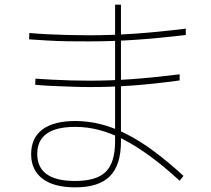

<svg xmlns="http://www.w3.org/2000/svg" viewBox="-20 -828 920 836"><path d="M115.6 -156.7Q115.6 -227.8 165 -264.4Q214.4 -301.1 307.8 -301.1Q362.2 -301.1 416.7 -287.8Q471.1 -274.4 529.4 -245Q587.8 -215.6 649.4 -170Q711.1 -124.4 778.9 -62.2L762.2 -41.1Q694.4 -103.3 634.4 -147.2Q574.4 -191.1 518.9 -220Q463.3 -248.9 411.1 -262.2Q358.9 -275.6 307.8 -275.6Q142.2 -275.6 142.2 -157.8Q142.2 -40 306.7 -40Q401.1 -40 441.1 -80.6Q481.1 -121.1 481.1 -212.2V-807.8H506.7V-212.2Q506.7 -108.9 458.3 -60.6Q410 -12.2 307.8 -12.2Q214.4 -12.2 165 -50Q115.6 -87.8 115.6 -156.7ZM106.7 -656.7 107.8 -684.4Q142.2 -681.1 186.1 -678.9Q230 -676.7 276.7 -675.6Q323.3 -674.4 366.7 -674.4Q462.2 -674.4 562.8 -681.1Q663.3 -687.8 788.9 -703.3V-675.6Q665.6 -661.1 565.6 -654.4Q465.6 -647.8 366.7 -647.8Q324.4 -647.8 276.7 -648.3Q228.9 -648.9 185 -651.7Q141.1 -654.4 106.7 -656.7ZM133.3 -458.9 134.4 -485.6Q166.7 -483.3 206.7 -481.1Q246.7 -478.9 290 -477.8Q333.3 -476.7 372.2 -476.7Q460 -476.7 552.8 -483.3Q645.6 -490 762.2 -504.4V-477.8Q648.9 -462.2 556.1 -455.6Q463.3 -448.9 372.2 -448.9Q333.3 -448.9 290 -450.6Q246.7 -452.2 206.1 -453.9Q165.6 -455.6 133.3 -458.9Z"/></svg>

Font: Paperlogy 1 Thin
Style: Regular
Weight: 250
Designer: redesigned by Lee Juim, glyphs from Gmarket Sans & Montserrat
Foundry: PT&
Version: Version 1.001